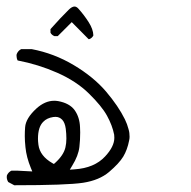

<svg xmlns="http://www.w3.org/2000/svg" viewBox="-54 -400 574 577"><path d="M334 22.5Q335.4 16.6 335.4 11Q335.4 5.4 334.7 -0.5Q334 -6.3 332 -12.7Q328.6 -26.4 321.3 -41.5Q301.8 -81.1 264.6 -125Q227.1 -168.9 167.7 -204.3Q108.4 -239.7 41 -252.4H9.8Q0.5 -248 -3.9 -237.3Q-4.4 -235.4 -4.4 -232.9Q-4.4 -225.1 -1 -218.3Q61 -206.5 118.4 -181.2Q175.8 -155.8 213.4 -118.7Q251.5 -81.5 267.6 -52.2Q283.7 -22.9 289.1 4.9Q289.6 9.3 289.6 14.2Q289.6 40.5 261.7 70.3Q229.5 105 169.9 108.9L155.8 109.9L163.1 97.7Q181.6 67.9 184.6 41.5Q187 21 187 -2Q187 -9.3 186.5 -17.6Q185.5 -47.4 170.4 -68.8Q155.3 -89.8 120.6 -96.2Q114.7 -97.2 108.9 -97.2Q81.1 -97.2 55.2 -73.7Q23.4 -44.4 21.5 -17.6Q20.5 -5.9 20.5 9Q20.5 23.9 22.5 42.5Q25.4 72.3 38.6 104.5L43 115.2L-3.4 112.8H-19.5Q-28.8 117.2 -33.2 127Q-33.7 129.4 -33.7 131.8Q-33.7 139.6 -29.3 147L-11.2 156.7Q147.5 156.7 196 149.2Q244.6 141.6 273.9 116.7Q304.2 90.8 316.4 70.6Q328.6 50.3 334 22.5ZM103.5 90.3Q65.9 68.8 61.5 35.2Q60.1 24.4 60.1 17.1Q60.1 -18.6 76.2 -34.2Q86.9 -45.4 106 -48.3Q108.9 -48.8 112.8 -48.8Q124.5 -48.8 132.8 -40.3Q141.1 -31.7 143.6 -13.2Q145.5 2 145.5 16.4Q145.5 30.8 142.6 43Q137.2 66.4 111.8 89.4L107.9 92.8ZM97.7 -301.8Q101.1 -294.9 109.4 -291.5H119.6L161.6 -333.5L212.4 -282.2L215.3 -282.7Q223.1 -286.1 226.6 -293.5Q226.1 -312 212.4 -333.5Q198.7 -355 181.6 -374Q175.8 -380.4 169.9 -380.4Q162.1 -380.4 151.9 -370.1Q129.4 -348.1 97.7 -312.5Z"/></svg>

Font: Bakudai
Style: ExtraLight
Weight: 200
Version: Version 1.48